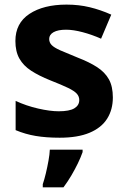

<svg xmlns="http://www.w3.org/2000/svg" viewBox="-20 -576 542 817"><path d="M460.2 -161.4Q460.2 -109.4 435.8 -70.8Q411.3 -32.1 361.1 -11.1Q311 10 234 10Q176.2 10 132 2.5Q87.9 -4.9 46.5 -22.2V-146.7Q91.3 -125.8 142 -114.2Q192.7 -102.5 229.9 -102.5Q275.6 -102.5 296.4 -115.1Q317.3 -127.8 317.3 -150.4Q317.3 -165.5 306.9 -177.2Q296.5 -188.9 269.8 -201.9Q243.2 -214.8 193.8 -234.2Q145.5 -253.6 112.4 -275.2Q79.4 -296.7 62.5 -326.8Q45.5 -356.9 45.5 -401.6Q45.5 -477.5 105.3 -516.9Q165.1 -556.4 263 -556.4Q315.6 -556.4 361.5 -545.3Q407.4 -534.3 453.5 -513.7L410.1 -411.3Q371.8 -428.4 331.8 -439Q291.7 -449.6 261.3 -449.6Q226.8 -449.6 208 -439.1Q189.3 -428.6 189.3 -410.2Q189.3 -395.5 199.5 -384.6Q209.8 -373.7 236.3 -361.9Q262.9 -350.2 310.8 -330.8Q360 -311.8 393.2 -290.3Q426.5 -268.7 443.4 -238.4Q460.2 -208.1 460.2 -161.4ZM331.5 71.2Q323.2 94.7 311 119.8Q298.8 144.8 283.8 170.4Q268.8 195.9 250.2 221H162V207.8Q168.7 188.3 175.1 161.5Q181.5 134.7 186.3 107.8Q191.2 80.8 192 61H331.5Z"/></svg>

Font: Noto Sans Meetei Mayek
Style: Regular
Weight: 400
Designer: Monotype Design Team and Neelakash Kshetrimayum
Foundry: Monotype Imaging Inc.
Version: Version 2.002